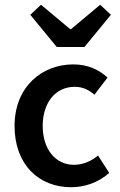

<svg xmlns="http://www.w3.org/2000/svg" viewBox="-20 -773 502 805"><path d="M41 -245C41 -82 144 12 278 12C334 12 392 -7 438 -48L391 -121C364 -98 329 -82 290 -82C213 -82 159 -147 159 -245C159 -344 214 -409 293 -409C325 -409 350 -398 376 -376L431 -448C395 -480 350 -503 287 -503C156 -503 41 -409 41 -245ZM218 -576H334L445 -711L400 -753L278 -651H274L152 -753L107 -711Z"/></svg>

Font: DAIFUKU Sans Semibold
Style: Regular
Weight: 600
Designer: Original font ‘Source Sans 3’ : Paul D. Hunt
Foundry: Daifuku
Version: Version 1.000